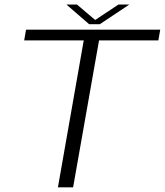

<svg xmlns="http://www.w3.org/2000/svg" viewBox="-20 -802 706 822"><path d="M228 0H293L404 -629H658L666 -675H91.5L83.5 -629H338.5ZM361.5 -698.5H407.5L533.5 -782.5H487L387.5 -716.5L309.5 -782.5H264.5Z"/></svg>

Font: Anybody SemiExpanded Light
Style: Italic
Weight: 300
Width: 6
Italic angle: -10°
Version: Version 1.113;gftools[0.9.25]